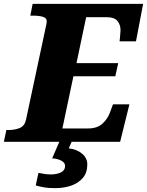

<svg xmlns="http://www.w3.org/2000/svg" viewBox="-45 -734 761 994"><path d="M-25 0 -12 -61H1Q32 -61 57.5 -71.5Q83 -82 90 -116L192 -594Q194 -602 195.5 -610Q197 -618 197 -624Q197 -641 177 -647Q157 -653 125 -653H112L124 -714H696L659 -520H574Q575 -525 576 -538Q577 -551 578 -563.5Q579 -576 579 -578Q579 -606 563 -625.5Q547 -645 508 -645H401L351 -407H567L552 -339H335L278 -69H411Q458 -69 485 -93.5Q512 -118 524 -151L540 -194H625L577 0ZM241 240Q206 240 183 236Q160 232 140 226L154 161Q191 169 218 169Q249 169 270.5 158.5Q292 148 292 125Q292 108 272 97.5Q252 87 225 86L266 -9H330L311 34Q354 39 380.5 62Q407 85 407 117Q407 160 384 187Q361 214 323.5 227Q286 240 241 240Z"/></svg>

Font: Noto Serif Black
Style: Italic
Weight: 900
Italic angle: -12°
Designer: Monotype Design Team
Foundry: Monotype Imaging Inc.
Version: Version 2.013